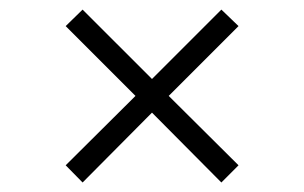

<svg xmlns="http://www.w3.org/2000/svg" viewBox="-20 -508 640 404"><path d="M153.8 -487.8 299.8 -341.8 445.8 -487.8 481.9 -453.1 335 -306.2 481.9 -160.2 445.8 -124 299.8 -271 153.8 -124 118.2 -160.2 265.1 -306.2 118.2 -453.1Z"/></svg>

Font: Ethiopic Sadiss
Style: Regular
Weight: 400
Designer: abass alamnehe
Foundry: Senamirmir Project
Version: Version 5.100